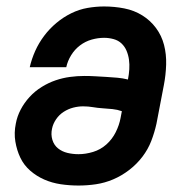

<svg xmlns="http://www.w3.org/2000/svg" viewBox="-20 -562 590 594"><path d="M223 12Q195 12 168 8Q141 4 117 -6.5Q93 -17 73.5 -34Q54 -51 43 -74Q32 -97 27.5 -124Q23 -151 29 -180Q33 -202 44 -223Q55 -244 71.5 -262Q88 -280 109 -293Q130 -306 152 -313.5Q174 -321 196.5 -324Q219 -327 241 -327Q258 -327 275 -326Q292 -325 309.5 -324Q327 -323 343.5 -321.5Q360 -320 376 -316V-317Q379 -332 380 -347.5Q381 -363 379 -377.5Q377 -392 371.5 -405Q366 -418 356 -427.5Q346 -437 331.5 -441Q317 -445 302 -445Q283 -445 263.5 -439.5Q244 -434 227.5 -421.5Q211 -409 200 -391Q189 -373 185 -354H72Q78 -380 89 -404.5Q100 -429 116.5 -451Q133 -473 154.5 -491Q176 -509 200.5 -521Q225 -533 251 -537.5Q277 -542 302 -542Q334 -542 364.5 -536Q395 -530 420 -514.5Q445 -499 462.5 -475.5Q480 -452 487.5 -423Q495 -394 494 -362Q493 -330 487 -299L464 -179Q458 -152 448 -126Q438 -100 420.5 -77Q403 -54 379.5 -36Q356 -18 330 -7Q304 4 277 8Q250 12 223 12ZM223 -85Q245 -85 268 -92Q291 -99 309 -115Q327 -131 338 -153Q349 -175 353 -197L357 -218Q343 -223 328 -224.5Q313 -226 297.5 -227Q282 -228 267.5 -230.5Q253 -233 237 -233Q222 -233 206.5 -229Q191 -225 177 -216Q163 -207 153.5 -193Q144 -179 141 -164Q137 -146 142 -129.5Q147 -113 159.5 -103Q172 -93 188.5 -89Q205 -85 223 -85Z"/></svg>

Font: Lode Term
Style: Bold Italic
Weight: 700
Italic angle: -11°
Monospace: yes
Designer: Belleve Invis
Foundry: Belleve Invis
Version: Version 29.2.0